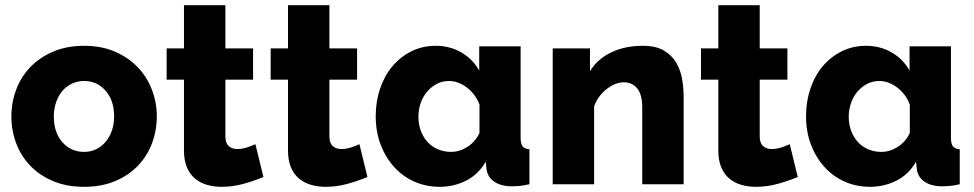

<svg xmlns="http://www.w3.org/2000/svg" viewBox="-20 -712 3764 742"><path d="M305 10Q238 10 185.5 -12Q133 -34 97 -71.5Q61 -109 42.5 -158.5Q24 -208 24 -262Q24 -316 42.5 -365.5Q61 -415 97 -452.5Q133 -490 185.5 -512.5Q238 -535 305 -535Q372 -535 424 -512.5Q476 -490 512 -452.5Q548 -415 567 -365.5Q586 -316 586 -262Q586 -208 567.5 -158.5Q549 -109 513 -71.5Q477 -34 424.5 -12Q372 10 305 10ZM188 -262Q188 -200 221 -162.5Q254 -125 305 -125Q330 -125 351 -135Q372 -145 387.5 -163Q403 -181 412 -206.5Q421 -232 421 -262Q421 -324 388 -361.5Q355 -399 305 -399Q280 -399 258.5 -389Q237 -379 221.5 -361Q206 -343 197 -317.5Q188 -292 188 -262Z M998 -28Q965 -14 922.5 -2Q880 10 837 10Q807 10 780.5 2.5Q754 -5 734 -21.5Q714 -38 702.5 -65Q691 -92 691 -130V-404H624V-525H691V-692H851V-525H958V-404H851V-185Q851 -159 864 -147.5Q877 -136 897 -136Q915 -136 934 -142Q953 -148 967 -155Z M1400 -28Q1367 -14 1324.5 -2Q1282 10 1239 10Q1209 10 1182.5 2.5Q1156 -5 1136 -21.5Q1116 -38 1104.5 -65Q1093 -92 1093 -130V-404H1026V-525H1093V-692H1253V-525H1360V-404H1253V-185Q1253 -159 1266 -147.5Q1279 -136 1299 -136Q1317 -136 1336 -142Q1355 -148 1369 -155Z M1680 10Q1626 10 1580.5 -10.5Q1535 -31 1502 -68Q1469 -105 1450.5 -154.5Q1432 -204 1432 -263Q1432 -320 1449 -370Q1466 -420 1497 -456.5Q1528 -493 1570.5 -514Q1613 -535 1664 -535Q1719 -535 1763.5 -509Q1808 -483 1832 -439V-533H1992V-180Q1992 -156 1999.5 -146.5Q2007 -137 2026 -135V0Q2004 5 1988 6.5Q1972 8 1958 8Q1916 8 1890 -10Q1864 -27 1860 -60L1857 -87Q1829 -38 1781.5 -14Q1734 10 1680 10ZM1723 -125Q1756 -125 1786.5 -144.5Q1817 -164 1833 -198V-308Q1818 -348 1784.5 -373.5Q1751 -399 1715 -399Q1689 -399 1667.5 -387.5Q1646 -376 1630 -357Q1614 -338 1605.5 -313Q1597 -288 1597 -260Q1597 -231 1606.5 -206Q1616 -181 1632.5 -163Q1649 -145 1672.5 -135Q1696 -125 1723 -125Z M2622 0H2462V-295Q2462 -347 2442.5 -370.5Q2423 -394 2391 -394Q2374 -394 2357 -387Q2340 -380 2324 -367.5Q2308 -355 2295.5 -338Q2283 -321 2276 -301V0H2116V-525H2260V-437Q2289 -484 2342 -509.5Q2395 -535 2464 -535Q2515 -535 2546 -516.5Q2577 -498 2594 -468.5Q2611 -439 2616.5 -404Q2622 -369 2622 -336Z M3063 -28Q3030 -14 2987.5 -2Q2945 10 2902 10Q2872 10 2845.5 2.5Q2819 -5 2799 -21.5Q2779 -38 2767.5 -65Q2756 -92 2756 -130V-404H2689V-525H2756V-692H2916V-525H3023V-404H2916V-185Q2916 -159 2929 -147.5Q2942 -136 2962 -136Q2980 -136 2999 -142Q3018 -148 3032 -155Z M3343 10Q3289 10 3243.5 -10.5Q3198 -31 3165 -68Q3132 -105 3113.5 -154.5Q3095 -204 3095 -263Q3095 -320 3112 -370Q3129 -420 3160 -456.5Q3191 -493 3233.5 -514Q3276 -535 3327 -535Q3382 -535 3426.5 -509Q3471 -483 3495 -439V-533H3655V-180Q3655 -156 3662.5 -146.5Q3670 -137 3689 -135V0Q3667 5 3651 6.5Q3635 8 3621 8Q3579 8 3553 -10Q3527 -27 3523 -60L3520 -87Q3492 -38 3444.5 -14Q3397 10 3343 10ZM3386 -125Q3419 -125 3449.5 -144.5Q3480 -164 3496 -198V-308Q3481 -348 3447.5 -373.5Q3414 -399 3378 -399Q3352 -399 3330.5 -387.5Q3309 -376 3293 -357Q3277 -338 3268.5 -313Q3260 -288 3260 -260Q3260 -231 3269.5 -206Q3279 -181 3295.5 -163Q3312 -145 3335.5 -135Q3359 -125 3386 -125Z"/></svg>

Font: Oxford Sans
Style: Regular
Weight: 800
Designer: Matt McInerney, Pablo Impallari, Rodrigo Fuenzalida
Foundry: Matt McInerney, Pablo Impallari, Rodrigo Fuenzalida
Version: Version 3.000g; ttfautohint (v1.5) -l 8 -r 28 -G 28 -x 14 -D